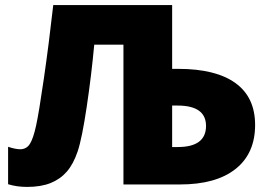

<svg xmlns="http://www.w3.org/2000/svg" viewBox="-20 -734 1071 764"><path d="M355 -556.2Q343.8 -434.6 325 -308.6Q306.2 -182.6 289.1 -131.8Q272 -81.1 245.8 -51Q219.7 -21 181.2 -5.6Q142.6 9.8 87.9 9.8Q46.4 9.8 12.2 -1V-149.9Q41.5 -140.1 60.1 -140.1Q85.4 -140.1 98.9 -161.4Q112.3 -182.6 123.5 -233.6Q134.8 -284.7 154.8 -423.1Q174.8 -561.5 191.9 -713.9H665V-460H689Q838.4 -460 916.7 -403.6Q995.1 -347.2 995.1 -236.8Q995.1 -123.5 917.5 -61.8Q839.8 0 695.8 0H471.2V-556.2ZM665 -148.9H687Q799.8 -148.9 799.8 -232.9Q799.8 -314 686 -314H665Z"/></svg>

Font: OpenSansExtrabold
Style: Regular
Weight: 800
Foundry: Ascender Corporation
Version: Version 1.10